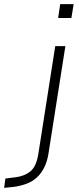

<svg xmlns="http://www.w3.org/2000/svg" viewBox="-139 -715 382 928"><path d="M142 -628 152 -695H217L206 -628ZM-119 193 -113 148 -66 142Q-22 137 7 114Q36 91 46 31L128 -492H177L95 29Q89 66 75 94Q61 122 40.5 141.5Q20 161 -8 172Q-36 183 -70 188Z"/></svg>

Font: Nunito Sans 7pt SemiCondensed ExtraLight
Style: Italic
Weight: 250
Width: 4
Italic angle: -9°
Designer: Vernon Adams
Foundry: Vernon Adams
Version: Version 3.101;gftools[0.9.27]